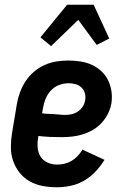

<svg xmlns="http://www.w3.org/2000/svg" viewBox="-20 -784 540 812"><path d="M221 8Q190 8 160.5 2.5Q131 -3 106 -17Q81 -31 63 -53.5Q45 -76 35.5 -103.5Q26 -131 26 -161.5Q26 -192 31 -222L51 -342Q55 -367 64 -392Q73 -417 87.5 -439.5Q102 -462 123 -480Q144 -498 168.5 -509Q193 -520 218.5 -524Q244 -528 269 -528Q295 -528 320.5 -524Q346 -520 368 -510Q390 -500 408.5 -483Q427 -466 437.5 -444Q448 -422 451.5 -397Q455 -372 451 -346Q447 -324 436.5 -303Q426 -282 410 -264.5Q394 -247 373.5 -235Q353 -223 330.5 -216Q308 -209 286 -206.5Q264 -204 242 -204Q216 -204 191.5 -205Q167 -206 142 -209V-207Q138 -185 139 -163Q140 -141 150.5 -123.5Q161 -106 180 -97Q199 -88 221 -88Q237 -88 252.5 -91.5Q268 -95 282.5 -103.5Q297 -112 308.5 -124.5Q320 -137 329 -151L422 -108Q406 -82 384.5 -59Q363 -36 336.5 -20.5Q310 -5 280 1.5Q250 8 221 8ZM255 -298Q269 -298 283 -301Q297 -304 309.5 -312.5Q322 -321 330 -333.5Q338 -346 340 -360Q343 -375 339 -389.5Q335 -404 324.5 -414Q314 -424 299.5 -428Q285 -432 270 -432Q250 -432 230 -424.5Q210 -417 195.5 -401.5Q181 -386 173 -366.5Q165 -347 162 -327L158 -305Q170 -303 182.5 -302.5Q195 -302 207 -301.5Q219 -301 231 -299.5Q243 -298 255 -298ZM196 -589 151 -626 264 -764H376L442 -621L389 -594L311 -700Z"/></svg>

Font: Iosevka SS18
Style: Bold Italic
Weight: 700
Italic angle: -9°
Monospace: yes
Designer: Belleve Invis
Foundry: Belleve Invis
Version: Version 25.1.1; ttfautohint (v1.8.4)